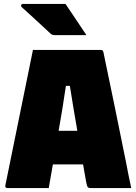

<svg xmlns="http://www.w3.org/2000/svg" viewBox="-20 -953 690 973"><path d="M227 0H16Q12 0 9 -3Q6 -6 7 -13Q42 -185 77 -356.5Q112 -528 147 -700H492Q501 -700 504 -689Q533 -551 561.5 -412Q590 -273 618 -134Q624 -100 631 -67Q638 -34 645 0H439Q429 0 425 -4.5Q421 -9 417 -29Q413 -51 409 -74Q405 -97 401 -120H248Q243 -90 237.5 -60Q232 -30 227 0ZM314 -518Q306 -461 296.5 -404Q287 -347 277 -290H372Q362 -346 352.5 -403.5Q343 -461 334 -518ZM312 -933Q340 -892 365.5 -853.5Q391 -815 418 -775H259Q244 -775 237 -782Q207 -810 184 -831Q161 -852 139 -872.5Q117 -893 90 -917Q85 -922 87.5 -927.5Q90 -933 96 -933Z"/></svg>

Font: Recursive Sn Lnr St XBk
Style: Regular
Weight: 1000
Version: Version 1.079;hotconv 1.0.112;makeotfexe 2.5.65598; ttfautoh